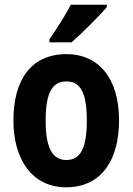

<svg xmlns="http://www.w3.org/2000/svg" viewBox="-20 -786 564 816"><path d="M434 -756V-766H281C258 -721 223 -667 190 -619V-606H284C331 -647 404 -720 434 -756ZM486 -274C486 -456 397 -556 263 -556C111 -556 37 -445 37 -274C37 -111 115 10 261 10C416 10 486 -113 486 -274ZM174 -273C174 -388 200 -440 262 -440C324 -440 349 -388 349 -274C349 -160 324 -106 262 -106C201 -106 174 -161 174 -273Z"/></svg>

Font: Noto Sans Telugu Condensed
Style: Bold
Weight: 700
Width: 3
Designer: Jelle Bosma - Monotype Design Team
Foundry: Monotype Imaging Inc.
Version: Version 2.005